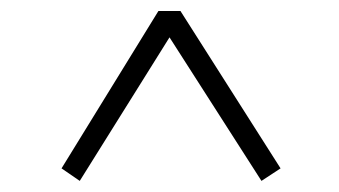

<svg xmlns="http://www.w3.org/2000/svg" viewBox="-20 -555 620 351"><path d="M92.5 -247.2 269.6 -534.9H309.9L492.9 -247.2L458 -224.3L274.4 -510.9H305L125.8 -224.3Z"/></svg>

Font: Noto Serif SC
Style: Regular
Weight: 200
Designer: Ryoko NISHIZUKA 西塚涼子 (kana & ideographs); Frank Grießhammer (Latin, Greek & Cyrillic); Wenlong ZHANG 张文龙 (bopomofo); San
Foundry: Adobe
Version: Version 2.001;hotconv 1.1.0;makeotfexe 2.6.0